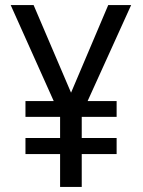

<svg xmlns="http://www.w3.org/2000/svg" viewBox="-20 -734 560 754"><path d="M259 -370 405 -714H495L324 -337H438V-275H301V-192H438V-129H301V0H216V-129H80V-192H216V-275H80V-337H191L22 -714H112Z"/></svg>

Font: Noto Sans SemiCondensed
Style: Regular
Weight: 400
Width: 4
Version: Version 2.013